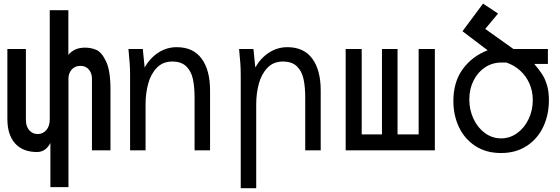

<svg xmlns="http://www.w3.org/2000/svg" viewBox="-20 -816 3040 1042"><path d="M253.5 -40Q241.5 -16.5 223.2 -3.8Q205 9 181 9Q104 9 62 -37.5Q20 -84 20 -171V-550H120.5V-165Q120.5 -130 138.8 -109.2Q157 -88.5 184.5 -88.5Q213 -88.5 231.5 -110.2Q250 -132 250 -167V-760.5H351V-518Q365 -536 387.8 -546.8Q410.5 -557.5 441.5 -557.5Q473.5 -557.5 502.2 -545.5Q531 -533.5 555.2 -483.8Q579.5 -434 579.5 -332.5V0H479V-390Q479 -418 462.5 -438.2Q446 -458.5 416.5 -458.5Q386 -458.5 368.8 -438.2Q351.5 -418 351.5 -390V199.5H253.5Z M677 -550H755L765 -450Q794.5 -501.5 840 -530.8Q885.5 -560 939 -560Q1028.5 -560 1074.2 -497.8Q1120 -435.5 1120 -325V0H1036V-285Q1036 -344 1027 -386.5Q1018 -429 991.2 -455.5Q964.5 -482 915 -482Q863.5 -482 831 -448.2Q798.5 -414.5 784.2 -361.8Q770 -309 770 -250V0H686V-407Q686 -441.5 684 -470.5Q682 -499.5 677 -550Z M1277.5 -550H1355.5L1365.5 -450Q1395 -501.5 1440.5 -530.8Q1486 -560 1539.5 -560Q1629 -560 1674.8 -497.8Q1720.5 -435.5 1720.5 -325V0H1636.5V-285Q1636.5 -344 1627.5 -386.5Q1618.5 -429 1591.8 -455.5Q1565 -482 1515.5 -482Q1464 -482 1431.5 -448.2Q1399 -414.5 1384.8 -361.8Q1370.5 -309 1370.5 -250V205.5H1286.5V-407Q1286.5 -441.5 1284.5 -470.5Q1282.5 -499.5 1277.5 -550Z M2340 0H1856V-550H1943V-86.5H2053V-550H2137.5V-86.5H2252V-550H2340Z M2440.5 -267.5Q2440.5 -372 2492 -441.8Q2543.5 -511.5 2626.5 -543L2490 -646.5L2601.5 -796.5L2683 -742.5L2613.5 -659L2766.5 -550H2953.5V-469H2879.5Q2905.5 -438.5 2921.8 -413.8Q2938 -389 2948.5 -354.2Q2959 -319.5 2959 -272.5Q2959 -193.5 2928.5 -128.2Q2898 -63 2839 -24.2Q2780 14.5 2699 14.5Q2618 14.5 2559.5 -23.8Q2501 -62 2470.8 -126.2Q2440.5 -190.5 2440.5 -267.5ZM2871.5 -273Q2871.5 -321.5 2853.2 -362.8Q2835 -404 2802.5 -433.2Q2770 -462.5 2728 -476.5H2700Q2652 -476.5 2612.5 -450.5Q2573 -424.5 2550 -378.8Q2527 -333 2527 -276.5Q2527 -219.5 2549.8 -171Q2572.5 -122.5 2612 -93.8Q2651.5 -65 2699.5 -65Q2747.5 -65 2787 -93.8Q2826.5 -122.5 2849 -170.2Q2871.5 -218 2871.5 -273Z"/></svg>

Font: JuliaMono
Style: Regular
Weight: 400
Monospace: yes
Designer: cormullion
Foundry: corm
Version: Version 0.055; ttfautohint (v1.8.4)